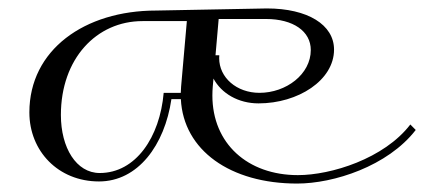

<svg xmlns="http://www.w3.org/2000/svg" viewBox="-20 -425 1005 455"><path d="M350 -400C180.1 -400 49.6 -306.6 49.6 -158.6C49.6 -66.9 118.1 5 214.6 5C307 5 370.2 -81.1 386.2 -190H408.6C414.7 -68.8 525.8 10 684.1 10C770.6 10 898.7 -31 965.2 -117L952.4 -130C890.3 -49 764.6 -10 685.9 -10C567.1 -10 483.3 -84.6 483.3 -198.7C483.3 -205.7 483.6 -212.8 484.2 -220L485.9 -238.8C504.7 -203.7 544.6 -180 592.7 -180C686.4 -180 771.6 -234.7 771.6 -307.5C771.6 -366.3 709.2 -405 612.4 -405ZM422.8 -375 409.2 -220C408.8 -214.9 408.5 -209.9 408.4 -205H367.9C358.8 -100.1 301.9 -15 216.3 -15C160.8 -15 124.3 -74.8 124.3 -152.5C124.3 -285.6 208.3 -375 317.8 -375ZM498.2 -380H610.2C675 -380 716.5 -350.8 716.5 -306.5C716.5 -249 658.1 -205 594.9 -205C540.7 -205 499.4 -241.2 499.4 -287.2C499.4 -289.4 499.5 -291.7 499.7 -294H490.7Z"/></svg>

Font: Galberik
Style: Regular
Weight: 400
Designer: Gluk
Foundry: Gluk
Version: Version 0.50